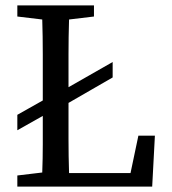

<svg xmlns="http://www.w3.org/2000/svg" viewBox="-20 -689 636 709"><path d="M396 -460V-403L233 -309V-290Q233 -236 233 -175Q233 -114 235 -50H462L491 -188H552L542 0H44V-41L136 -52Q138 -104 138 -156Q138 -208 138 -261L44 -208V-265L138 -318V-359Q138 -425 138 -489.5Q138 -554 136 -617L44 -628V-669H327V-628L235 -617Q233 -552 233 -489Q233 -426 233 -367Z"/></svg>

Font: Source Serif Pro
Style: Regular
Weight: 400
Designer: Frank Grießhammer
Foundry: Adobe Systems Incorporated
Version: Version 2.000;PS 1.000;hotconv 16.6.51;makeotf.lib2.5.65220